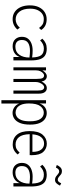

<svg xmlns="http://www.w3.org/2000/svg" viewBox="874 -1588 881 2668"><g transform="rotate(90 1314.0 -253.5)"><path d="M245 11Q187 11 144 -19Q101 -49 77.5 -102.5Q54 -156 54 -228Q54 -302 79.5 -354.5Q105 -407 148.5 -434.5Q192 -462 246 -462Q348 -462 396 -386L368 -356Q343 -391 316.5 -406.5Q290 -422 241 -422Q204 -422 172 -400.5Q140 -379 120 -336.5Q100 -294 100 -232Q100 -138 141 -84.5Q182 -31 249 -31Q281 -31 311.5 -46Q342 -61 364 -89L390 -55Q332 11 245 11Z M622 11Q558 11 524.5 -25.5Q491 -62 491 -117Q491 -168 516 -201Q541 -234 584 -250.5Q627 -267 681 -267Q702 -267 727.5 -265.5Q753 -264 778 -260Q775 -350 746.5 -386.5Q718 -423 653 -423Q591 -423 541 -371L517 -402Q545 -432 579 -447.5Q613 -463 655 -463Q709 -463 745.5 -442.5Q782 -422 800.5 -373.5Q819 -325 819 -242V0H772V-89Q754 -38 713.5 -13.5Q673 11 622 11ZM535 -118Q535 -74 559 -50.5Q583 -27 628 -27Q701 -27 740 -81.5Q779 -136 779 -223Q756 -226 731 -228Q706 -230 687 -230Q615 -230 575 -203.5Q535 -177 535 -118Z M915 0V-453H958V-402Q972 -429 993.5 -446.5Q1015 -464 1040 -464Q1066 -464 1086 -445.5Q1106 -427 1112 -390Q1126 -423 1149.5 -443.5Q1173 -464 1204 -464Q1241 -464 1261.5 -433.5Q1282 -403 1281 -348V0H1238V-329Q1238 -390 1225 -408.5Q1212 -427 1193 -427Q1173 -427 1156.5 -409Q1140 -391 1129.5 -364.5Q1119 -338 1119 -312V0H1076V-322Q1076 -384 1064.5 -405Q1053 -426 1027 -426Q1013 -426 997 -412.5Q981 -399 969 -374Q957 -349 957 -313V0Z M1372 167V-453H1417V-361Q1431 -408 1466.5 -435.5Q1502 -463 1551 -463Q1594 -463 1630.5 -439.5Q1667 -416 1689 -365Q1711 -314 1711 -232Q1711 -145 1688.5 -91Q1666 -37 1629 -12.5Q1592 12 1548 12Q1507 12 1471 -12Q1435 -36 1418 -80V167ZM1541 -30Q1574 -30 1602 -48Q1630 -66 1647.5 -109.5Q1665 -153 1665 -229Q1665 -327 1633 -374Q1601 -421 1547 -422Q1493 -423 1455 -374.5Q1417 -326 1417 -213Q1418 -142 1437.5 -102Q1457 -62 1485 -46Q1513 -30 1541 -30Z M1987 10Q1901 10 1851 -49.5Q1801 -109 1801 -226Q1801 -346 1851 -405Q1901 -464 1976 -464Q2045 -464 2090.5 -414.5Q2136 -365 2136 -254Q2136 -246 2135.5 -240Q2135 -234 2135 -226H1844Q1847 -123 1885.5 -76.5Q1924 -30 1988 -30Q2025 -30 2051.5 -45Q2078 -60 2099 -86L2126 -60Q2101 -27 2066.5 -8.5Q2032 10 1987 10ZM1846 -264H2090Q2090 -345 2058.5 -385.5Q2027 -426 1975 -426Q1920 -426 1886 -385.5Q1852 -345 1846 -264Z M2374 11Q2310 11 2276.5 -25.5Q2243 -62 2243 -117Q2243 -168 2268 -201Q2293 -234 2336 -250.5Q2379 -267 2433 -267Q2454 -267 2479.5 -265.5Q2505 -264 2530 -260Q2527 -350 2498.5 -386.5Q2470 -423 2405 -423Q2343 -423 2293 -371L2269 -402Q2297 -432 2331 -447.5Q2365 -463 2407 -463Q2461 -463 2497.5 -442.5Q2534 -422 2552.5 -373.5Q2571 -325 2571 -242V0H2524V-89Q2506 -38 2465.5 -13.5Q2425 11 2374 11ZM2287 -118Q2287 -74 2311 -50.5Q2335 -27 2380 -27Q2453 -27 2492 -81.5Q2531 -136 2531 -223Q2508 -226 2483 -228Q2458 -230 2439 -230Q2367 -230 2327 -203.5Q2287 -177 2287 -118ZM2527 -664 2559 -647Q2541 -611 2523 -594.5Q2505 -578 2478 -578Q2451 -578 2431.5 -592.5Q2412 -607 2395.5 -621.5Q2379 -636 2361 -636Q2345 -636 2332 -625.5Q2319 -615 2308 -590L2272 -603Q2286 -635 2307 -654.5Q2328 -674 2359 -674Q2386 -674 2404 -659.5Q2422 -645 2439 -630.5Q2456 -616 2477 -616Q2492 -616 2503 -626.5Q2514 -637 2527 -664Z"/></g></svg>

Font: Inconsolata SemiCondensed Light
Style: Regular
Weight: 300
Width: 4
Monospace: yes
Designer: Raph Levien, Cyreal, Brenton Simpson
Foundry: Raph Levien, Cyreal, Google
Version: Version 3.100; ttfautohint (v1.8.4.7-5d5b)